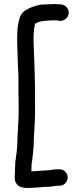

<svg xmlns="http://www.w3.org/2000/svg" viewBox="-20 -776 412 948"><path d="M319 -709.5C320.3 -720.5 317.3 -730.3 310 -739C302.7 -747.7 293.7 -752.7 283 -754L269 -755C257.7 -756.3 241.7 -756.3 221 -755C201.7 -754.3 188.3 -753.7 181 -753C172.3 -751.7 163 -749.3 153 -746C141 -742.7 131.3 -739 124 -735L107 -726C99 -721.3 92.5 -715.3 87.5 -708C82.5 -700.7 79.3 -695 78 -691C76.7 -687 75 -680.7 73 -672C68.3 -653.3 65.7 -631.3 65 -606C64.3 -582.7 64.7 -557.7 66 -531C66.7 -505 67.5 -479.7 68.5 -455C69.5 -430.3 70.3 -411.7 71 -399V-338C71.7 -305.3 72 -278.3 72 -257C72.7 -235.7 72.3 -211.7 71 -185C69.7 -157.7 68.7 -139 68 -129C67.3 -117 66.7 -104 66 -90C66 -77.3 65.7 -66.7 65 -58C64.3 -49.3 63.7 -40.3 63 -31C61.7 -20.3 60.3 -10.3 59 -1C58.3 7 57.7 12.3 57 15C55.7 21.7 55 29.3 55 38C55 44.7 54.7 51 54 57V73C53.3 78.3 53 84 53 90V104C53 113.3 55.2 121.5 59.5 128.5C63.8 135.5 68.5 140.3 73.5 143C78.5 145.7 84.5 147.8 91.5 149.5C98.5 151.2 103.3 152 106 152H112C126.7 152 142.7 151.3 160 150C176 148.7 188.3 147.7 197 147C206.3 147 215.3 146.7 224 146C233.3 145.3 241 144.3 247 143C250.3 142.3 255.7 141.7 263 141H276C287.3 140.3 296.7 135.7 304 127C311.3 118.3 314.7 108.5 314 97.5C313.3 86.5 308.8 77.3 300.5 70C292.2 62.7 282.3 59.3 271 60H258C247.3 60.7 238.7 61.7 232 63C228.7 63.7 224 64.3 218 65C210.7 65.7 202.7 66 194 66C184 66.7 170.3 67.7 153 69C147 69.7 141 70 135 70V61C135.7 53.7 136 46.7 136 40V32C137.3 26.7 138.7 18.3 140 7C140.7 -1.7 141.7 -11 143 -21C144.3 -32.3 145.3 -43 146 -53C146.7 -63 147 -75 147 -89C147.7 -101.7 148.3 -113 149 -123C149.7 -133.7 150.7 -153 152 -181C153.3 -209.7 153.7 -235.3 153 -258V-337C152.3 -367 151.8 -388.3 151.5 -401L150 -458C148.7 -483.3 147.7 -508.7 147 -534C145.7 -559.3 145.3 -582.7 146 -604C146.7 -623.3 148.7 -639.7 152 -653C152 -655 152.3 -657 153 -659L162 -663C165.3 -665 170 -667 176 -669C182.7 -670.3 188 -671.3 192 -672C196.7 -672.7 207.7 -673.7 225 -675C241.7 -675.7 253.7 -675.7 261 -675L275 -673C285.7 -672.3 295.3 -675.5 304 -682.5C312.7 -689.5 317.7 -698.5 319 -709.5Z"/></svg>

Font: Ruji's Handwriting Font v.2.0
Style: Medium
Weight: 500
Version: Version 2.0